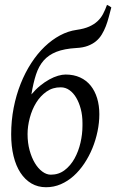

<svg xmlns="http://www.w3.org/2000/svg" viewBox="-20 -766 487 806"><path d="M235.4 -399.4Q201.7 -399.9 175.5 -381.6Q149.4 -363.3 131.8 -334.7Q114.3 -306.2 105 -271Q95.7 -235.8 95.7 -203.1Q95.7 -166.5 104.2 -135.3Q112.8 -104 126.5 -81.3Q140.1 -58.6 157.7 -45.7Q175.3 -32.7 193.4 -32.7Q226.6 -32.7 251.5 -51.8Q276.4 -70.8 293 -100.8Q309.6 -130.9 317.9 -167Q326.2 -203.1 326.2 -237.8V-250Q326.2 -281.2 319.1 -308.3Q312 -335.4 300 -355.7Q288.1 -376 271.5 -387.7Q254.9 -399.4 235.4 -399.4ZM300.8 -564.5Q250 -561.5 217 -548.6Q184.1 -535.6 163.3 -512Q142.6 -488.3 131.1 -452.9Q119.6 -417.5 111.8 -369.6Q129.4 -390.6 148.9 -406.5Q168.5 -422.4 187.3 -432.6Q206.1 -442.9 223.6 -448Q241.2 -453.1 255.4 -453.1Q289.6 -453.1 316.2 -440.9Q342.8 -428.7 360.6 -406.5Q378.4 -384.3 387.7 -353.8Q397 -323.2 397 -286.6Q397 -251 389.4 -214.4Q381.8 -177.7 367.9 -143.8Q354 -109.9 334 -79.8Q314 -49.8 289.3 -27.6Q264.6 -5.4 235.4 7.3Q206.1 20 173.3 20Q139.2 20 112.1 4.2Q85 -11.7 65.9 -40.8Q46.9 -69.8 36.9 -110.8Q26.9 -151.9 26.9 -202.1Q26.9 -259.8 37.4 -313.5Q47.9 -367.2 66.7 -414.3Q85.4 -461.4 111.1 -501Q136.7 -540.5 167.2 -569.8Q197.8 -599.1 231.9 -617.4Q266.1 -635.7 301.8 -640.6Q333 -645 354 -654.3Q375 -663.6 389.4 -677Q403.8 -690.4 412.8 -707.8Q421.9 -725.1 429.2 -745.6Q433.1 -744.1 438.7 -740.7Q444.3 -737.3 447.3 -734.9Q441.9 -714.4 436.5 -694.1Q431.2 -673.8 424.1 -655.5Q417 -637.2 407.2 -621.1Q397.5 -605 383.1 -593Q368.7 -581.1 348.6 -573.5Q328.6 -565.9 300.8 -564.5Z"/></svg>

Font: Gentium Plus Cyr
Style: Italic
Weight: 400
Italic angle: -8°
Designer: J. Victor Gaultney, Annie Olsen, Iska Routamaa, Becca Hirsbrunner
Foundry: SIL International
Version: Version 5.000